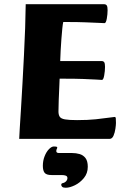

<svg xmlns="http://www.w3.org/2000/svg" viewBox="-20 -659 593 911"><path d="M71.1 0Q71.6 -13 73.8 -50.6Q76.1 -88.2 79.6 -142.8Q83.1 -197.4 86.6 -262.5Q90.1 -327.5 93.6 -394.8Q97.1 -462 99.3 -525.4Q101.5 -588.8 102 -639H473.5Q483 -639 486.8 -632.7Q490.5 -626.5 490.5 -610.6Q490.5 -591.3 486.7 -570.3Q482.8 -549.2 476 -549.2Q472.7 -549.2 447.6 -550.5Q422.5 -551.7 385.4 -553.1Q348.4 -554.5 307.6 -554.5H280.1Q277.9 -546 275.7 -524.3Q273.6 -502.6 271.4 -474.8Q269.1 -447.1 267.8 -419.4Q266.4 -391.7 265.7 -369.4H461.2Q470.8 -369.4 474.6 -363.5Q478.3 -357.6 478.3 -341.8Q478.3 -322.4 474.4 -301.1Q470.6 -279.8 463.8 -279.8Q460.3 -279.8 436.4 -281.5Q412.5 -283.1 374.7 -284.3Q336.9 -285.6 289.3 -285.6H262.9Q262.4 -270.8 261.2 -243.2Q259.9 -215.7 258.7 -185.5Q257.4 -155.3 257.4 -130.3Q257.4 -114.4 263.4 -105.1Q269.4 -95.9 288.5 -92.5Q307.7 -89.1 345.7 -89.1Q396.6 -89.1 434.7 -93.1Q472.7 -97.1 496 -100.6Q519.2 -104.1 523.7 -104.1Q528.5 -104.1 529.4 -98.2Q530.2 -92.3 530.2 -75.7Q530.2 -66.7 527.6 -48.3Q525 -29.9 518.5 -14.9Q511.9 0 499.6 0ZM292.1 231.8Q280.1 231.8 275.3 227.6Q270.6 223.5 270.6 217.7Q270.6 212 276.3 210.2Q287.2 208 293.5 201.2Q299.9 194.3 299.9 185.9Q299.9 177.5 292.4 174.5Q285 171.5 271.8 171.5H224.5Q200.1 171.5 191.7 160.9Q183.3 150.4 183.3 127.6Q183.3 103.7 191.5 82.8Q199.6 61.8 212.1 48.9Q224.5 36 235.5 36Q239.3 36 245.4 36.6Q251.6 37.2 251.6 41Q251.6 44.2 249.3 48.2Q247.1 52.2 247.1 57.8Q247.1 67 259.4 67H321.5Q340.7 67 357.9 72Q375 77 385.8 91.2Q396.5 105.3 396.5 132.4Q396.5 163.4 378 185.8Q359.5 208.2 335.2 220Q310.9 231.8 292.1 231.8Z"/></svg>

Font: Briem Hand Thin
Style: Regular
Weight: 100
Designer: Gunnlaugur SE Briem, Eben Sorkin
Foundry: Sorkin Type Co.
Version: Version 1.003